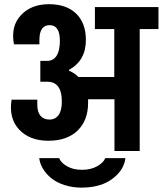

<svg xmlns="http://www.w3.org/2000/svg" viewBox="-20 -714 769 908"><path d="M640.7 -576.5V0H521.3V-244.6H396.6V-227.6Q396.6 -144.7 346.9 -96.4Q297.1 -48.2 208.1 -48.4Q119 -48.7 69.9 -101.9Q20.9 -155.1 34.8 -242.8H156.4V-218.1Q156.4 -184.2 171.4 -166.4Q186.4 -148.6 213.9 -148.6Q241.5 -148.6 257 -169.9Q272.4 -191.1 272.4 -234.1Q272.4 -327.5 203.7 -327.5H170.7V-426.2H204.6Q231.5 -426.2 247.4 -450Q263.2 -473.9 263.2 -521.3Q263.2 -595.1 214.8 -595.1Q166.4 -595.1 166.4 -524.8V-504.3H46Q30 -589.1 78.2 -641.4Q126.4 -693.7 209.8 -694.2Q293.2 -694.6 339.7 -650.1Q386.2 -605.6 386.2 -524.8Q386.2 -427.5 306.3 -383.6V-379.7Q331.9 -369.2 351.4 -349.7H520.4V-576.5H428.8V-680.7H729.4V-576.5ZM477.8 33.9H573Q570.8 54.3 561.3 74.1Q551.7 93.8 534.1 111.9Q516.5 129.9 493.3 143.6Q470 157.3 437.7 165.3Q405.3 173.3 364.2 173.3Q323.2 173.3 285.2 161.2Q247.2 149 222.4 128.6Q197.7 108.2 183.1 83.8Q168.5 59.5 165.5 33.9H259.8Q268 55.6 297.1 72.3Q326.2 89.1 367.9 89.1Q409.6 89.1 439.6 72.1Q469.6 55.2 477.8 33.9Z"/></svg>

Font: Puralecka Narrow
Style: Bold
Weight: 700
Designer: Hector Gatti, Marcela Romero, Pablo Cosgaya and Nicolas Silva
Version: Version 1.004;PS 001.004;hotconv 1.0.70;makeotf.lib2.5.58329